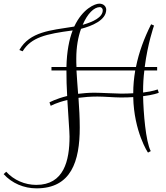

<svg xmlns="http://www.w3.org/2000/svg" viewBox="-130 -796 910 1052"><path d="M452 -743C452 -759 439 -776 414 -776C391 -776 323 -749 277 -651C274 -650 270 -649 267 -649C150 -630 33 -623 -24 -522L-6 -515C41 -592 123 -610 266 -629H268C249 -580 236 -514 234 -429H152V-410H234C234 -366 235 -318 238 -270C177 -255 143 -236 141 -235L148 -216C148 -216 179 -234 239 -248C244 -158 251 -76 251 -48C251 85 220 217 69 217C6 217 -54 191 -96 145L-110 158C-65 208 1 236 70 236C260 236 307 88 307 -97C307 -149 304 -204 300 -260C330 -264 365 -267 404 -267C441 -267 496 -262 528 -262C554 -262 578 -262 600 -264C604 -75 681 42 681 40L696 32C668 -22 656 -179 654 -269C710 -276 737 -286 740 -288L734 -306C733 -306 711 -296 654 -289V-293C654 -333 656 -372 661 -410H731V-429H663C679 -556 713 -654 714 -656L698 -663C660 -587 631 -510 615 -429H289C288 -445 288 -461 288 -476C288 -538 298 -594 314 -638C372 -653 452 -685 452 -743ZM289 -410H611C604 -369 600 -327 600 -285C581 -284 559 -283 535 -283C507 -283 421 -288 387 -288C354 -288 324 -285 298 -282C295 -326 291 -369 289 -410ZM417 -757C427 -757 433 -748 433 -740C433 -701 380 -676 323 -660C349 -721 385 -757 417 -757Z"/></svg>

Font: Clicker Script
Style: Regular
Weight: 400
Designer: Astigmatic (AOETI)
Foundry: Astigmatic (AOETI)
Version: Version 1.000